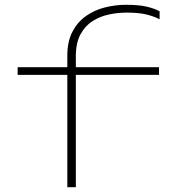

<svg xmlns="http://www.w3.org/2000/svg" viewBox="-20 -780 740 800"><path d="M260.5 0V-468H53.5V-500H260.5V-548Q260.5 -607.5 282 -648.2Q303.5 -689 339 -713.8Q374.5 -738.5 417.8 -749.2Q461 -760 505 -760Q560 -760 591.8 -752.2Q623.5 -744.5 645 -733V-699.5Q624 -711 592 -719.2Q560 -727.5 507.5 -727.5Q472.5 -727.5 435.5 -720Q398.5 -712.5 366.8 -692.8Q335 -673 315.5 -637.2Q296 -601.5 296 -545.5V-500H642.5V-468H296V0Z"/></svg>

Font: Trispace SemiExpanded Thin
Style: Regular
Weight: 100
Width: 6
Designer: Tyler Finck
Foundry: Etcetera Type Company
Version: Version 1.210; ttfautohint (v1.8.3)